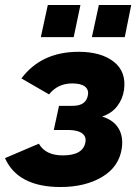

<svg xmlns="http://www.w3.org/2000/svg" viewBox="-35 -742 557 771"><path d="M129 -593 157 -722H288L261 -593ZM334 -593 362 -722H492L466 -593ZM208 9Q37 9 -15 -107L121 -165Q148 -118 217 -118Q299 -118 308 -171Q312 -193 295.5 -206Q279 -219 243 -220H181L202 -317H257Q311 -317 318 -360Q322 -382 306 -394.5Q290 -407 255 -407Q197 -407 162 -363L51 -427Q131 -534 281 -534Q371 -534 422 -494Q473 -454 463 -381Q458 -345 436 -316Q414 -287 375 -274Q421 -260 441 -226.5Q461 -193 454 -146Q443 -72 375 -31.5Q307 9 208 9Z"/></svg>

Font: Raleway-v4020 ExtraBold
Style: Italic
Weight: 800
Italic angle: -12°
Designer: Matt McInerney, Pablo Impallari, Rodrigo Fuenzalida
Foundry: Matt McInerney, Pablo Impallari, Rodrigo Fuenzalida
Version: Version 4.020;PS 004.020;hotconv 1.0.88;makeotf.lib2.5.64775